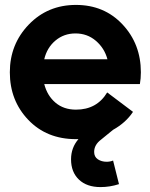

<svg xmlns="http://www.w3.org/2000/svg" viewBox="-20 -553 612 781"><path d="M289 13Q170 13 95 -65.5Q20 -144 20 -259Q20 -373 97 -453Q174 -533 289 -533Q404 -533 478.5 -453.5Q553 -374 553 -259Q553 -234 549 -211H160Q172 -164 205.5 -135.5Q239 -107 289 -107Q374 -107 416 -177L521 -98Q492 -54 440 -25L391 15Q363 36 363 65Q363 85 378 95Q393 105 414 105Q428 105 440 100L464 196Q427 208 389 208Q333 208 301 177.5Q269 147 269 95Q269 48 299 13ZM287 -417Q240 -417 205.5 -388Q171 -359 160 -312H417Q405 -357 370 -387Q335 -417 287 -417Z"/></svg>

Font: Cal Sans
Style: Regular
Weight: 400
Designer: Designer Mark Davis DBA MarkFonts
Foundry: Designer Mark Davis DBA MarkFonts
Version: Version 1.000